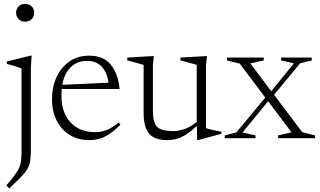

<svg xmlns="http://www.w3.org/2000/svg" viewBox="-20 -730 1690 1014"><path d="M112.5 -615.5Q91.5 -615.5 78.2 -629Q65 -642.5 65 -663Q65 -682.5 78.2 -696Q91.5 -709.5 112.5 -709.5Q134.5 -709.5 147.5 -696Q160.5 -682.5 160.5 -663Q160.5 -642.5 147.5 -629Q134.5 -615.5 112.5 -615.5ZM93.5 -368Q85.5 -372.5 62 -379.8Q38.5 -387 16 -392.5V-405L141 -436H147L143 -376V64.5Q143 98.5 139.2 121Q135.5 143.5 124.2 162.8Q113 182 90.2 205.5Q67.5 229 29 265L13.5 249.5Q50.5 206.5 67.5 180.5Q84.5 154.5 89 132.5Q93.5 110.5 93.5 79.5Z M451.5 -436Q528 -436 566.5 -386.5Q605 -337 611.5 -260H306Q304.5 -243 304.5 -224.5Q304.5 -135 352.5 -83.5Q400.5 -32 482 -32Q514.5 -32 543.8 -43.5Q573 -55 606.5 -83L616 -71.5Q573.5 -29.5 536.8 -9.8Q500 10 452 10Q393 10 348.5 -17.2Q304 -44.5 279.2 -93.5Q254.5 -142.5 254.5 -206.5Q254.5 -269.5 278.2 -321.8Q302 -374 346.2 -405Q390.5 -436 451.5 -436ZM440 -408.5Q389 -408.5 354.5 -376Q320 -343.5 309 -282L553.5 -293.5Q545.5 -347.5 517 -378Q488.5 -408.5 440 -408.5Z M787.5 -144.5Q787.5 -82.5 810 -60Q832.5 -37.5 894.5 -37.5Q922 -37.5 955.2 -48.8Q988.5 -60 1019 -86.5V-387.5L933 -411.5V-426L1073 -434L1068 -387.5V-53.5Q1074 -50.5 1089.5 -46.8Q1105 -43 1121.8 -39.5Q1138.5 -36 1149 -35V-23.5L1028 9.5H1021.5L1019.5 -64.5Q968.5 -18.5 934.5 -4.2Q900.5 10 863.5 10Q796.5 10 767.5 -24.5Q738.5 -59 738.5 -132.5V-387.5L652 -411.5V-426L792.5 -434L787.5 -387.5Z M1576 -32 1643.5 -15V0H1449V-15L1519.5 -31L1396 -195.5L1261 -30.5L1329.5 -15V0H1166.5V-15L1228 -30.5L1381 -214.5L1246.5 -394L1178.5 -411V-426H1373V-411L1302.5 -395L1412.5 -248L1532 -395.5L1464.5 -411V-426H1626.5V-411L1565 -395.5L1427.5 -229.5Z"/></svg>

Font: Newsreader Text Light
Style: Regular
Weight: 300
Designer: Hugues Gentile
Foundry: Production Type
Version: Version 1.002